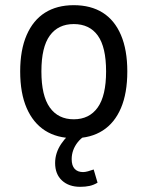

<svg xmlns="http://www.w3.org/2000/svg" viewBox="-20 -525 570 742"><path d="M266 9Q200 9 154 -20.5Q108 -50 83 -107.5Q58 -165 58 -249Q58 -332 83 -389.5Q108 -447 154 -476Q200 -505 265 -505Q331 -505 377 -476Q423 -447 447.5 -389.5Q472 -332 472 -249Q472 -165 447.5 -107.5Q423 -50 377 -20.5Q331 9 266 9ZM265 -64Q325 -64 357.5 -109.5Q390 -155 390 -249Q390 -343 358 -387.5Q326 -432 265 -432Q205 -432 172.5 -387.5Q140 -343 140 -249Q140 -155 172.5 -109.5Q205 -64 265 -64ZM290 197Q246 197 219.5 172.5Q193 148 193 105Q193 66 216.5 31Q240 -4 279 -30L308 0Q292 10 280.5 24.5Q269 39 263 55.5Q257 72 257 90Q257 115 268.5 127.5Q280 140 301 140Q309 140 320 137Q331 134 342 130L357 181Q342 190 326 193.5Q310 197 290 197Z"/></svg>

Font: Nunito Sans 7pt Condensed
Style: Regular
Weight: 400
Width: 3
Designer: Vernon Adams
Foundry: Vernon Adams
Version: Version 3.101;gftools[0.9.27]